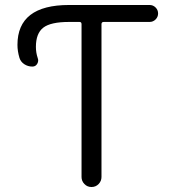

<svg xmlns="http://www.w3.org/2000/svg" viewBox="-20 -750 714 770"><path d="M110 -483Q92 -483 77.5 -492.5Q63 -502 58 -518Q50 -545 50 -570Q50 -730 257 -730H580Q594 -730 604 -720Q614 -710 614 -696Q614 -682 604 -672Q594 -662 580 -662H396Q387 -662 387 -653V-40Q387 -24 375.5 -12Q364 0 347 0Q330 0 318.5 -12Q307 -24 307 -40V-653Q307 -662 299 -662H257Q183 -662 153.5 -639Q124 -616 124 -562Q124 -539 131 -518Q136 -506 129.5 -494.5Q123 -483 110 -483Z"/></svg>

Font: Rounded Mplus 1c
Style: Regular
Weight: 400
Version: Version 1.059.20150529